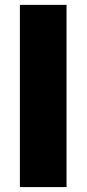

<svg xmlns="http://www.w3.org/2000/svg" viewBox="-20 -762 353 782"><path d="M61 0V-742.2H251V0Z"/></svg>

Font: Montserrat ExtraBold
Style: Regular
Weight: 800
Designer: Julieta Ulanovsky
Foundry: Julieta Ulanovsky
Version: Version 9.000